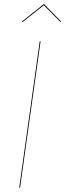

<svg xmlns="http://www.w3.org/2000/svg" viewBox="-20 -872 304 892"><path d="M85 -769.5 82 -772 182.1 -852.1H185.5L264.2 -772L261.2 -769.5L183.6 -847.7ZM168.5 -680.2 73.2 0H69.3L164.6 -680.2Z"/></svg>

Font: Fira Sans Compressed Four
Style: Italic
Weight: 100
Width: 3
Italic angle: -8°
Designer: Carrois Corporate & Edenspiekermann AG
Foundry: Carrois Corporate GbR & Edenspiekermann AG
Version: Version 4.203;PS 004.203;hotconv 1.0.88;makeotf.lib2.5.64775